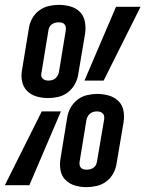

<svg xmlns="http://www.w3.org/2000/svg" viewBox="-45 -763 599 791"><path d="M154 -359Q129 -359 106 -365.5Q83 -372 67 -388Q51 -404 46 -427.5Q41 -451 46 -476L74 -647Q77 -668 88 -687.5Q99 -707 116.5 -720Q134 -733 155.5 -738Q177 -743 197 -743Q222 -743 245 -736.5Q268 -730 284 -714Q300 -698 304.5 -674.5Q309 -651 306 -627L277 -455Q274 -435 263 -415.5Q252 -396 234.5 -382.5Q217 -369 195.5 -364Q174 -359 154 -359ZM303 -431 433 -735H534L382 -431ZM154 -431Q162 -431 169.5 -433Q177 -435 183 -440Q189 -445 193 -452.5Q197 -460 198 -467L226 -638Q227 -645 226 -651.5Q225 -658 220.5 -663Q216 -668 210 -669.5Q204 -671 197 -671Q189 -671 181.5 -669Q174 -667 167.5 -662Q161 -657 158 -650Q155 -643 154 -635L126 -464Q124 -457 125 -450.5Q126 -444 130.5 -439.5Q135 -435 141 -433Q147 -431 154 -431ZM312 8Q287 8 264.5 1.5Q242 -5 225.5 -21Q209 -37 204.5 -60.5Q200 -84 204 -108L232 -280Q235 -300 246 -319.5Q257 -339 274.5 -352.5Q292 -366 313.5 -371Q335 -376 355 -376Q380 -376 403 -369.5Q426 -363 442.5 -347Q459 -331 463.5 -307.5Q468 -284 464 -259L435 -88Q432 -67 421 -47.5Q410 -28 392.5 -15Q375 -2 353.5 3Q332 8 312 8ZM-25 0 127 -304H206L76 0ZM312 -64Q320 -64 327.5 -66Q335 -68 341.5 -73Q348 -78 351 -85Q354 -92 355 -100L384 -271Q385 -278 384 -284.5Q383 -291 378.5 -295.5Q374 -300 368 -302Q362 -304 355 -304Q347 -304 339.5 -302Q332 -300 326 -295Q320 -290 316 -282.5Q312 -275 311 -268L283 -97Q282 -90 283 -83.5Q284 -77 288.5 -72Q293 -67 299 -65.5Q305 -64 312 -64Z"/></svg>

Font: Iosevka Curly Medium
Style: Italic
Weight: 500
Italic angle: -9°
Monospace: yes
Designer: Belleve Invis
Foundry: Belleve Invis
Version: Version 22.1.2; ttfautohint (v1.8.4)